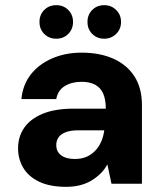

<svg xmlns="http://www.w3.org/2000/svg" viewBox="-20 -712 626 744"><path d="M236 12Q173 12 131.5 -8Q90 -28 70 -62Q50 -96 50 -137Q50 -182 73.5 -216.5Q97 -251 145 -271Q193 -291 266 -291H390Q390 -326 380 -349Q370 -372 349 -383.5Q328 -395 296 -395Q258 -395 231 -378.5Q204 -362 198 -328H63Q68 -383 99 -423Q130 -463 181.5 -485.5Q233 -508 296 -508Q367 -508 419.5 -484.5Q472 -461 501 -416Q530 -371 530 -305V0H412L396 -75Q386 -56 370.5 -40.5Q355 -25 335.5 -13Q316 -1 291 5.5Q266 12 236 12ZM270 -96Q296 -96 315.5 -104.5Q335 -113 349.5 -128.5Q364 -144 372.5 -164Q381 -184 384 -207H282Q253 -207 234 -199.5Q215 -192 206.5 -179Q198 -166 198 -150Q198 -132 207 -120Q216 -108 232 -102Q248 -96 270 -96ZM198 -562Q170 -562 151.5 -580.5Q133 -599 133 -627Q133 -655 151.5 -673.5Q170 -692 198 -692Q226 -692 244.5 -673.5Q263 -655 263 -627Q263 -599 244.5 -580.5Q226 -562 198 -562ZM384 -562Q356 -562 337.5 -580.5Q319 -599 319 -627Q319 -655 337.5 -673.5Q356 -692 384 -692Q411 -692 430 -673.5Q449 -655 449 -627Q449 -599 430 -580.5Q411 -562 384 -562Z"/></svg>

Font: DM Sans 24pt ExtraBold
Style: Regular
Weight: 800
Designer: Colophon Foundry, Jonny Pinhorn
Foundry: Colophon Foundry
Version: Version 4.004;gftools[0.9.30]